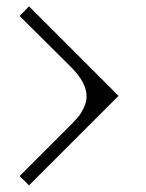

<svg xmlns="http://www.w3.org/2000/svg" viewBox="-20 -699 457 601"><path d="M351.1 -398.9 70.8 -118.7 41.5 -147.9 204.1 -310.5Q217.8 -324.7 225.8 -334.5Q233.9 -344.2 242.4 -361.8Q251 -379.4 251 -397Q251 -439.9 204.1 -487.3L41.5 -648.9L70.8 -679.2Z"/></svg>

Font: Gputeks
Style: Regular
Weight: 500
Version: Version 0.9